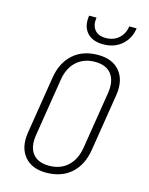

<svg xmlns="http://www.w3.org/2000/svg" viewBox="-139 -1036 877 1132"><g transform="rotate(15 300.0 -470.0)"><path d="M254 10Q166 10 121.5 -44.5Q77 -99 91 -190L147 -540Q162 -635 221 -687.5Q280 -740 373 -740Q462 -740 506.5 -685.5Q551 -631 537 -540L481 -190Q466 -95 407 -42.5Q348 10 254 10ZM261 -34Q330 -34 374.5 -75Q419 -116 431 -190L487 -540Q498 -614 466 -655Q434 -696 366 -696Q298 -696 253 -655Q208 -614 197 -540L141 -190Q129 -116 160.5 -75Q192 -34 261 -34ZM384 -808Q317 -808 284 -846.5Q251 -885 261 -950H306Q299 -903 321 -875.5Q343 -848 389 -848Q436 -848 467.5 -875.5Q499 -903 506 -950H551Q541 -885 496 -846.5Q451 -808 384 -808Z"/></g></svg>

Font: JetBrains Mono NL Thin
Style: Italic
Weight: 100
Italic angle: -9°
Monospace: yes
Designer: Philipp Nurullin, Konstantin Bulenkov
Foundry: JetBrains
Version: Version 2.305; ttfautohint (v1.8.4.7-5d5b)